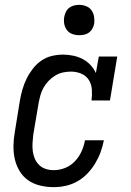

<svg xmlns="http://www.w3.org/2000/svg" viewBox="-20 -763 540 791"><path d="M201 8Q173 8 145.5 1.5Q118 -5 96.5 -20Q75 -35 61 -58Q47 -81 41 -107.5Q35 -134 35.5 -162.5Q36 -191 41 -219L62 -349Q66 -372 72.5 -394.5Q79 -417 89.5 -438.5Q100 -460 115 -479.5Q130 -499 150 -513Q170 -527 193.5 -532.5Q217 -538 240 -538Q261 -538 282 -533.5Q303 -529 321 -519.5Q339 -510 353 -495Q367 -480 375 -462L387 -530H463L433 -349H357Q360 -371 358.5 -393.5Q357 -416 346 -433.5Q335 -451 315 -459.5Q295 -468 272 -468Q256 -468 239.5 -464.5Q223 -461 208 -452Q193 -443 180.5 -430Q168 -417 159.5 -402Q151 -387 146.5 -370.5Q142 -354 139 -338L117 -208Q115 -191 114 -174Q113 -157 115 -140.5Q117 -124 123.5 -109Q130 -94 141.5 -83Q153 -72 168.5 -67Q184 -62 201 -62Q225 -62 248 -71Q271 -80 288.5 -98.5Q306 -117 316 -139.5Q326 -162 330 -185H408Q403 -160 394.5 -136.5Q386 -113 372.5 -90.5Q359 -68 340.5 -48.5Q322 -29 299 -16Q276 -3 251 2.5Q226 8 201 8ZM306 -618Q291 -618 277.5 -623Q264 -628 255.5 -639.5Q247 -651 244.5 -665.5Q242 -680 245 -695Q247 -705 252 -715Q257 -725 266 -731.5Q275 -738 285.5 -740.5Q296 -743 306 -743Q321 -743 335 -737.5Q349 -732 357 -720.5Q365 -709 367.5 -694.5Q370 -680 368 -665Q366 -655 360.5 -645Q355 -635 346 -628.5Q337 -622 326.5 -620Q316 -618 306 -618Z"/></svg>

Font: Iosevka Curly Slab Oblique
Style: Regular
Weight: 400
Italic angle: -9°
Monospace: yes
Designer: Belleve Invis
Foundry: Belleve Invis
Version: Version 11.1.0; ttfautohint (v1.8.3)